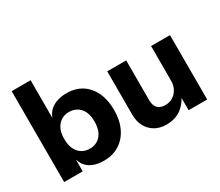

<svg xmlns="http://www.w3.org/2000/svg" viewBox="-118 -938 1390 1214"><g transform="rotate(-30 576.5 -331.5)"><path d="M530.3 -369.2C513.3 -405.5 489.4 -433.6 458.3 -453.6C427.4 -473.5 390.6 -483.5 348.1 -483.5C303.9 -483.5 267.1 -473.5 237.9 -453.6C215.2 -438.1 201.4 -416.8 192.3 -392.6V-667.9H54V-4.2H189.5V-89.7C197.4 -64.5 210 -42.4 231.5 -26.3C259.4 -5.4 295.9 5.1 340.8 5.1C384.3 5.1 422.2 -5.1 454.2 -25.4C486.1 -45.6 511 -74.2 528.8 -111.1C546.7 -148 555.7 -191.3 555.7 -241.1C555.7 -290.2 547.2 -333 530.3 -369.2ZM381.4 -140.6C361.1 -117.2 334.8 -105.6 302.2 -105.6C269 -105.6 242.1 -117.1 221.5 -140.1C200.9 -163.2 190.7 -196.2 190.7 -239.2C190.7 -282.3 201 -315.3 221.5 -338.3C242.1 -361.4 268.3 -372.9 300.3 -372.9C333.5 -372.9 360.4 -361.5 381 -338.8C401.6 -316.1 411.8 -283.2 411.8 -240.2C411.8 -197.1 401.7 -164 381.4 -140.6Z M960 -474.3V-221.7C960 -199 955.2 -178.9 945.7 -161.3C936.1 -143.8 923.4 -130.2 907.4 -120.3C891.4 -110.5 873 -105.6 852.1 -105.6C828.7 -105.6 810.6 -112 797.7 -124.9C784.8 -137.8 778.4 -157.2 778.4 -183V-474.3H640V-156.3C640 -126.2 646.1 -99 658.4 -74.7C670.7 -50.4 688.7 -31.1 712.4 -16.6C736 -2.2 764.5 5.1 797.6 5.1C839.4 5.1 875.1 -5.4 904.6 -26.3C929.2 -43.8 947.8 -66.8 962.7 -93.4V-4.2H1098.2V-474.3Z"/></g></svg>

Font: Diatome Awesome Bold
Style: Regular
Weight: 400
Designer: 15.100.17
Foundry: 15.100.17
Version: Version 1.010;Fontself Maker 3.5.8